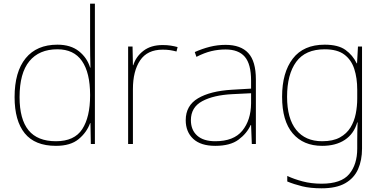

<svg xmlns="http://www.w3.org/2000/svg" viewBox="-20 -780 2072 1040"><path d="M283 10Q169 10 114 -58Q59 -126 59 -254Q59 -391 119 -464.5Q179 -538 291 -538Q363 -538 407.5 -502.5Q452 -467 468 -414H470Q469 -448 468.5 -480Q468 -512 468 -543V-760H494V0H472L470 -113H468Q450 -63 406 -26.5Q362 10 283 10ZM283 -15Q383 -15 425.5 -80.5Q468 -146 468 -263V-266Q468 -386 424 -449.5Q380 -513 291 -513Q192 -513 139 -448.5Q86 -384 86 -254Q86 -134 134.5 -74.5Q183 -15 283 -15Z M861 -536Q885 -536 904.5 -533Q924 -530 942 -525L936 -501Q917 -506 900.5 -508.5Q884 -511 861 -511Q778 -511 739 -453Q700 -395 700 -297V0H674V-528H698L700 -427H702Q716 -473 756.5 -504.5Q797 -536 861 -536Z M1202 -537Q1284 -537 1325 -492.5Q1366 -448 1366 -350V0H1344L1340 -103H1338Q1317 -57 1272 -23.5Q1227 10 1146 10Q1067 10 1026.5 -28Q986 -66 986 -129Q986 -208 1052.5 -247.5Q1119 -287 1237 -294L1340 -300V-343Q1340 -433 1306 -472.5Q1272 -512 1202 -512Q1162 -512 1124.5 -503Q1087 -494 1044 -472L1035 -498Q1075 -516 1116.5 -526.5Q1158 -537 1202 -537ZM1239 -270Q1137 -265 1075.5 -232Q1014 -199 1014 -129Q1014 -76 1048 -45.5Q1082 -15 1146 -15Q1246 -15 1292.5 -72Q1339 -129 1340 -220V-275Z M1739 -538Q1812 -538 1851.5 -509.5Q1891 -481 1912 -437H1914L1919 -528H1941V25Q1941 88 1919.5 136.5Q1898 185 1850 212.5Q1802 240 1722 240Q1661 240 1616.5 229Q1572 218 1536 203V173Q1572 190 1619 202.5Q1666 215 1722 215Q1828 215 1871.5 163Q1915 111 1915 25V-17Q1915 -46 1915.5 -67Q1916 -88 1917 -117H1915Q1897 -55 1848 -22.5Q1799 10 1725 10Q1623 10 1565.5 -57.5Q1508 -125 1508 -256Q1508 -387 1566 -462.5Q1624 -538 1739 -538ZM1739 -513Q1634 -513 1584.5 -445Q1535 -377 1535 -256Q1535 -138 1584.5 -76.5Q1634 -15 1725 -15Q1784 -15 1821 -35.5Q1858 -56 1878.5 -89.5Q1899 -123 1907 -164Q1915 -205 1915 -246V-294Q1915 -357 1899 -406.5Q1883 -456 1845 -484.5Q1807 -513 1739 -513Z"/></svg>

Font: Noto Sans Oriya Thin
Style: Regular
Weight: 100
Designer: Amélie Bonet and Sol Matas
Foundry: Google LLC
Version: Version 2.006; ttfautohint (v1.8.4.7-5d5b)